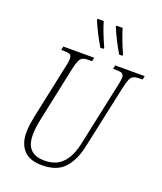

<svg xmlns="http://www.w3.org/2000/svg" viewBox="-169 -1052 986 1169"><g transform="rotate(20 323.5 -467.0)"><path d="M243 10Q163 10 125 -32Q87 -74 87 -145Q87 -171 91 -199Q95 -227 100 -252L175 -605Q183 -640 183 -657Q183 -678 171.5 -684Q160 -690 135 -690H115L120 -714H320L315 -690H293Q269 -690 255.5 -684Q242 -678 233.5 -660Q225 -642 217 -605L142 -251Q135 -221 132 -194Q129 -167 129 -144Q129 -22 248 -22Q303 -22 338 -44.5Q373 -67 393.5 -105.5Q414 -144 424 -190L513 -606Q521 -640 521 -657Q521 -678 509.5 -684Q498 -690 473 -690H451L456 -714H647L642 -690H622Q599 -690 585 -684Q571 -678 562.5 -660Q554 -642 546 -605L456 -187Q437 -97 388.5 -43.5Q340 10 243 10ZM456 -784Q409 -864 379 -936L380 -944H420Q429 -914 445 -872Q461 -830 478 -793L477 -784ZM334 -784Q287 -864 257 -936L258 -944H298Q306 -914 322.5 -872Q339 -830 356 -793L354 -784Z"/></g></svg>

Font: Noto Serif ExtraCondensed ExtraLight
Style: Italic
Weight: 200
Width: 2
Italic angle: -12°
Designer: Monotype Design Team
Foundry: Monotype Imaging Inc.
Version: Version 2.014; ttfautohint (v1.8.4.7-5d5b)